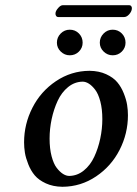

<svg xmlns="http://www.w3.org/2000/svg" viewBox="-20 -713 530 743"><path d="M299.8 -397Q268.6 -396.5 243.4 -376Q218.3 -355.5 203.1 -322.8Q188 -290 179.9 -252.2Q171.9 -214.4 171.9 -176.8Q171.9 -137.7 179.7 -108.2Q187.5 -78.6 199.7 -63Q211.9 -47.4 224.1 -39.8Q236.3 -32.2 248 -32.2Q279.3 -32.7 304.4 -53.2Q329.6 -73.7 344.7 -106.2Q359.9 -138.7 367.9 -176.5Q376 -214.4 376 -252Q376 -291 368.2 -320.6Q360.4 -350.1 348.1 -366Q335.9 -381.8 323.7 -389.4Q311.5 -397 299.8 -397ZM222.2 9.8H221.2Q185.1 9.3 157.5 -3.4Q129.9 -16.1 114.5 -34.4Q99.1 -52.7 89.4 -77.4Q79.6 -102.1 76.4 -122.1Q73.2 -142.1 73.2 -162.1Q73.2 -232.9 105.5 -296.1Q137.7 -359.4 196.5 -398.9Q255.4 -438.5 326.2 -439H327.1Q363.3 -438.5 390.9 -425.8Q418.5 -413.1 433.8 -394.8Q449.2 -376.5 459 -351.8Q468.8 -327.1 471.9 -307.1Q475.1 -287.1 475.1 -267.1Q475.1 -196.3 442.9 -133.1Q410.6 -69.8 351.8 -30.3Q293 9.3 222.2 9.8ZM366.2 -547.9Q366.2 -568.4 380.9 -583.3Q395.5 -598.1 416 -598.1Q437 -598.1 451.4 -583.5Q465.8 -568.8 465.8 -547.9Q465.8 -527.8 451.4 -513.4Q437 -499 416 -499Q396 -499 381.1 -513.4Q366.2 -527.8 366.2 -547.9ZM200.2 -547.9Q200.2 -568.4 214.8 -583.3Q229.5 -598.1 250 -598.1Q271 -598.1 285.4 -583.5Q299.8 -568.8 299.8 -547.9Q299.8 -527.8 285.4 -513.4Q271 -499 250 -499Q230 -499 215.1 -513.4Q200.2 -527.8 200.2 -547.9ZM460 -647H206.1Q199.7 -647 196.8 -651.9Q193.8 -656.7 194.8 -663.1Q196.3 -672.4 205.6 -682.6Q214.8 -692.9 223.1 -692.9H479Q485.8 -692.9 488.5 -688.2Q491.2 -683.6 490.2 -678.2Q488.8 -667.5 479.5 -657.2Q470.2 -647 460 -647Z"/></svg>

Font: Common Serif Medium
Style: Italic
Weight: 500
Italic angle: -12°
Designer: Philipp H. Poll, Khaled Hosny
Foundry: Stefan Peev, Context Ltd.
Version: Version 1.026